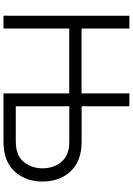

<svg xmlns="http://www.w3.org/2000/svg" viewBox="149 -909 760 1098"><g transform="rotate(90 529.0 -360.0)"><path d="M70 0V-720H143.3V-446.3H554V-376H143.3V0ZM514.3 0V-720H587.7V-446.7H792.3Q802.7 -446.7 816 -445.9Q829.3 -445.2 843 -442.7Q899 -434 938.2 -403.3Q977.5 -372.7 997.9 -326.1Q1018.3 -279.5 1018.3 -223.3Q1018.3 -167.2 998 -120.6Q977.7 -74 938.4 -43.3Q899.2 -12.7 843 -4Q829.3 -2 816.1 -1Q802.8 0 792.3 0ZM587.7 -70.3H790.3Q799.5 -70.3 811.5 -71.3Q823.5 -72.3 835 -74.7Q871.8 -82.5 895.7 -105.1Q919.5 -127.7 931.1 -158.8Q942.7 -189.8 942.7 -223.3Q942.7 -256.8 931.1 -287.9Q919.5 -319 895.7 -341.6Q871.8 -364.2 835 -372Q823.5 -374.7 811.5 -375.5Q799.5 -376.3 790.3 -376.3H587.7Z"/></g></svg>

Font: Manrope ExtraLight
Style: Regular
Weight: 200
Designer: Mikhail Sharanda
Foundry: Mikhail Sharanda
Version: Version 4.505